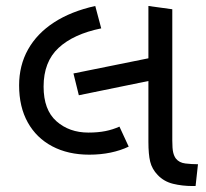

<svg xmlns="http://www.w3.org/2000/svg" viewBox="-20 -623 691 643"><path d="M279 -105Q208 -105 155 -133Q102 -161 73 -213Q44 -265 44 -337Q44 -404 74 -457.5Q104 -511 161 -548Q218 -585 299 -603L319 -528Q226 -509 176 -462.5Q126 -416 126 -333Q126 -255 169 -217Q212 -179 276 -179Q308 -179 333 -184Q358 -189 380 -199L411 -132Q384 -119 350.5 -112Q317 -105 279 -105ZM244 -304 226 -377 493 -431V-355ZM625 0Q590 0 559.5 -7.5Q529 -15 508 -37Q489 -57 483 -81.5Q477 -106 477 -148V-603L557 -592V-152Q557 -125 560 -112.5Q563 -100 569 -92Q580 -78 601 -75.5Q622 -73 643 -73L635 0Z"/></svg>

Font: uguzrati15
Style: Book
Weight: 400
Designer: Jelle Bosma - Monotype Design Team, Universal Thirst
Foundry: Monotype Imaging Inc.
Version: Version 2.106